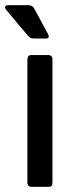

<svg xmlns="http://www.w3.org/2000/svg" viewBox="-37 -723 290 743"><path d="M141 -574H93Q79 -574 70 -586L-14 -686Q-19 -694 -16.5 -698.5Q-14 -703 -6 -703H72Q90 -703 97 -687L149 -591Q157 -574 141 -574ZM69 -17V-493Q69 -510 85 -510H149Q166 -510 166 -493V-17Q166 -7 162.5 -3.5Q159 0 150 0H86Q69 0 69 -17Z"/></svg>

Font: Rajdhani Semibold
Style: Regular
Weight: 600
Designer: Satya Rajpurohit, Jyotish Sonowal
Foundry: Indian Type Foundry
Version: Version 1.200;PS 1.0;hotconv 1.0.78;makeotf.lib2.5.61930; tt